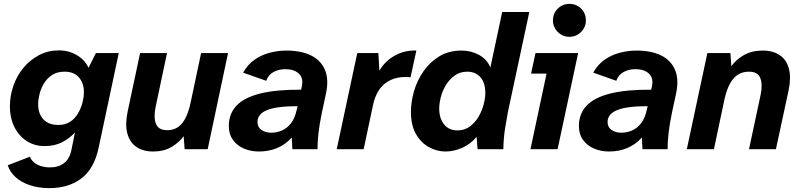

<svg xmlns="http://www.w3.org/2000/svg" viewBox="-20 -770 4133 991"><path d="M235 201Q178 201 133 185.5Q88 170 59 143Q30 116 20 83L134 39Q141 56 156 68.5Q171 81 192 87.5Q213 94 238 94Q282 94 311 71.5Q340 49 349 2L367 -87Q340 -56 301 -36Q262 -16 210 -16Q157 -16 116.5 -43Q76 -70 53.5 -116Q31 -162 31 -220Q31 -275 49 -327Q67 -379 101 -420Q135 -461 181.5 -485.5Q228 -510 285 -510Q317 -510 346.5 -499.5Q376 -489 399.5 -469.5Q423 -450 437 -420L475 -496H593L489 -7Q466 101 400 151Q334 201 235 201ZM281 -125Q317 -125 342 -141.5Q367 -158 382.5 -184.5Q398 -211 405.5 -240Q413 -269 413 -294Q413 -341 387.5 -370.5Q362 -400 313 -400Q275 -400 249 -383Q223 -366 207 -339.5Q191 -313 184 -284.5Q177 -256 177 -232Q177 -182 204.5 -153.5Q232 -125 281 -125Z M771 12Q718 12 683.5 -12Q649 -36 637 -82Q625 -128 639 -195L703 -496H842L783 -217Q772 -164 785 -131Q798 -98 843 -98Q892 -98 921 -135Q950 -172 964 -241L1018 -496H1157L1052 0H933L928 -67Q905 -35 865.5 -11.5Q826 12 771 12Z M1317 12Q1275 12 1239.5 -3Q1204 -18 1182.5 -47.5Q1161 -77 1161 -119Q1161 -183 1201 -225Q1241 -267 1324 -287.5Q1407 -308 1534 -307L1537 -320Q1548 -366 1523 -389.5Q1498 -413 1453 -413Q1419 -413 1392 -398.5Q1365 -384 1354 -353L1235 -395Q1258 -437 1294 -462Q1330 -487 1373 -498Q1416 -509 1458 -509Q1533 -509 1584 -484.5Q1635 -460 1656.5 -411Q1678 -362 1663 -289L1641 -187Q1629 -130 1623.5 -80Q1618 -30 1619 0H1489L1486 -60Q1452 -23 1409.5 -5.5Q1367 12 1317 12ZM1379 -85Q1408 -85 1435 -96.5Q1462 -108 1482.5 -134.5Q1503 -161 1512 -206L1516 -222Q1409 -222 1359 -202Q1309 -182 1309 -140Q1309 -113 1330 -99Q1351 -85 1379 -85Z M1718 0 1824 -496H1933L1938 -405Q1959 -441 1989.5 -464.5Q2020 -488 2055.5 -499.5Q2091 -511 2129 -509L2099 -371Q2025 -379 1974.5 -344.5Q1924 -310 1906 -231L1857 0Z M2279 12Q2235 12 2194 -10.5Q2153 -33 2127 -78Q2101 -123 2101 -193Q2101 -243 2116.5 -298Q2132 -353 2165 -401Q2198 -449 2247 -479Q2296 -509 2363 -509Q2412 -509 2453.5 -486Q2495 -463 2511 -421L2572 -708H2712L2602 -194Q2595 -158 2587 -107.5Q2579 -57 2578 0H2445L2440 -64Q2409 -26 2365.5 -7Q2322 12 2279 12ZM2341 -97Q2378 -97 2405 -117Q2432 -137 2450 -167.5Q2468 -198 2476.5 -231.5Q2485 -265 2485 -290Q2485 -343 2459.5 -371.5Q2434 -400 2392 -400Q2354 -400 2326.5 -380Q2299 -360 2281 -330Q2263 -300 2255 -267.5Q2247 -235 2247 -210Q2247 -159 2272 -128Q2297 -97 2341 -97Z M2718 0 2801 -390H2721L2744 -496H2964L2858 0ZM2919 -580Q2884 -580 2859 -605Q2834 -630 2834 -665Q2834 -701 2859 -725.5Q2884 -750 2919 -750Q2955 -750 2979.5 -725.5Q3004 -701 3004 -665Q3004 -630 2979 -605Q2954 -580 2919 -580Z M3124 12Q3082 12 3046.5 -3Q3011 -18 2989.5 -47.5Q2968 -77 2968 -119Q2968 -183 3008 -225Q3048 -267 3131 -287.5Q3214 -308 3341 -307L3344 -320Q3355 -366 3330 -389.5Q3305 -413 3260 -413Q3226 -413 3199 -398.5Q3172 -384 3161 -353L3042 -395Q3065 -437 3101 -462Q3137 -487 3180 -498Q3223 -509 3265 -509Q3340 -509 3391 -484.5Q3442 -460 3463.5 -411Q3485 -362 3470 -289L3448 -187Q3436 -130 3430.5 -80Q3425 -30 3426 0H3296L3293 -60Q3259 -23 3216.5 -5.5Q3174 12 3124 12ZM3186 -85Q3215 -85 3242 -96.5Q3269 -108 3289.5 -134.5Q3310 -161 3319 -206L3323 -222Q3216 -222 3166 -202Q3116 -182 3116 -140Q3116 -113 3137 -99Q3158 -85 3186 -85Z M3525 0 3631 -496H3750L3755 -428Q3777 -461 3818.5 -485Q3860 -509 3916 -509Q3970 -509 4005 -485Q4040 -461 4052 -415Q4064 -369 4050 -302L3985 0H3846L3906 -281Q3917 -333 3904.5 -366.5Q3892 -400 3846 -400Q3795 -400 3764.5 -363Q3734 -326 3719 -256L3665 0Z"/></svg>

Font: Atkinson Hyperlegible Next
Style: Bold Italic
Weight: 700
Italic angle: -12°
Designer: Elliott Scott, Megan Eiswerth, Linus Boman, Theodore Petrosky, Letters from Sweden
Foundry: Applied Design Works, Letters from Sweden
Version: Version 2.001